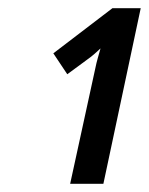

<svg xmlns="http://www.w3.org/2000/svg" viewBox="-20 -864 363 468"><path d="M212 -696Q215 -711 218.5 -723Q222 -735 225 -746Q209 -731 201 -725L144 -683L110 -734L254 -844H323L232 -416H151Z"/></svg>

Font: Noto Sans ExtraCondensed SemiBold
Style: Italic
Weight: 600
Width: 2
Italic angle: -12°
Designer: Monotype Design Team
Foundry: Monotype Imaging Inc.
Version: Version 2.013; ttfautohint (v1.8.4.7-5d5b)